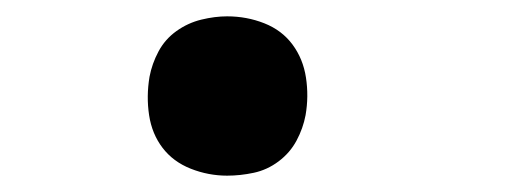

<svg xmlns="http://www.w3.org/2000/svg" viewBox="-20 -207 640 235"><path d="M258 8Q235 8 213.5 -0.5Q192 -9 179 -26Q166 -43 162.5 -66Q159 -89 163 -113Q166 -129 174 -144Q182 -159 196 -169Q210 -179 226.5 -183Q243 -187 258 -187Q282 -187 303.5 -178.5Q325 -170 338 -152.5Q351 -135 354.5 -112Q358 -89 354 -66Q351 -50 343 -35Q335 -20 321 -9.5Q307 1 290.5 4.5Q274 8 258 8Z"/></svg>

Font: Iosevka Curly Slab ExObl
Style: Bold
Weight: 700
Width: 7
Italic angle: -9°
Monospace: yes
Designer: Belleve Invis
Foundry: Belleve Invis
Version: Version 11.0.0; ttfautohint (v1.8.3)